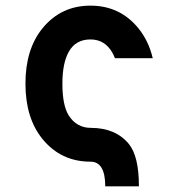

<svg xmlns="http://www.w3.org/2000/svg" viewBox="-20 -567 626 685"><path d="M302.7 9.8Q197.8 9.8 131.8 -70.8Q70.8 -145.5 70.8 -268.6Q70.8 -391.6 131.8 -466.3Q197.8 -546.9 302.7 -546.9Q407.7 -546.9 473.6 -466.3Q510.3 -421.4 524.9 -359.4H390.1Q385.7 -370.6 380.4 -379.9Q353.5 -426.3 302.7 -426.3Q249.5 -426.3 225.1 -381.8Q202.6 -341.3 202.6 -268.6Q202.6 -191.4 225.1 -155.3Q253.4 -110.8 304.2 -110.8Q392.1 -110.8 439.5 -53.7Q475.6 -9.8 475.6 97.7H355.5Q355.5 9.8 302.7 9.8Z"/></svg>

Font: Consola Mono
Style: Bold
Weight: 700
Monospace: yes
Designer: Wojciech Kalinowski "wmk69" (wmk69@o2.pl)
Foundry: Wojciech Kalinowski "wmk69" (wmk69@o2.pl)
Version: Version 2.1.0